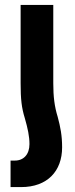

<svg xmlns="http://www.w3.org/2000/svg" viewBox="-20 -521 305 782"><path d="M64 -182C64 -117 68 -82 81 -40C93 2 100 34 100 66C100 108 76 133 41 133H23V241H66C173 241 233 176 233 79C233 31 226 -4 215 -45C202 -87 197 -127 197 -182V-501H64Z"/></svg>

Font: Noto Sans Armenian Condensed
Style: Bold
Weight: 700
Width: 3
Designer: Monotype Design Team
Foundry: Monotype Imaging Inc.
Version: Version 2.008